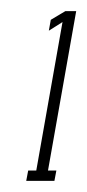

<svg xmlns="http://www.w3.org/2000/svg" viewBox="-20 -699 156 344"><path d="M27 -375H77.5L81 -393.5H66L116.5 -679H97L71 -663.5L67.5 -644L92 -659.5L45 -393.5H30.5Z"/></svg>

Font: Anybody UltraCondensed ExtraLight
Style: Italic
Weight: 250
Width: 1
Italic angle: -10°
Version: Version 1.113;gftools[0.9.25]